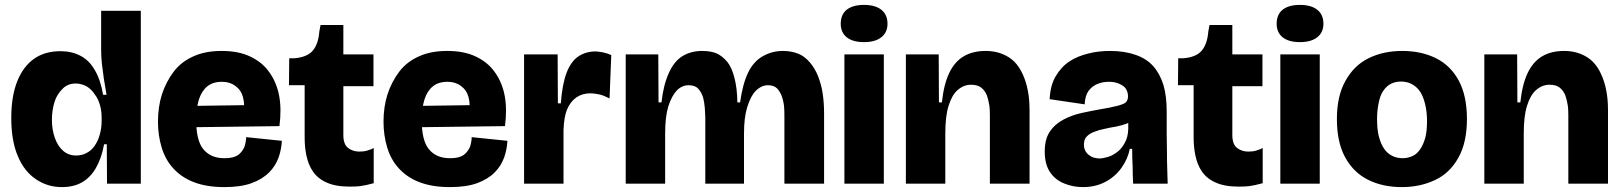

<svg xmlns="http://www.w3.org/2000/svg" viewBox="-20 -750 6624 784"><path d="M233 14Q174 14 127 -18Q79 -50 53 -112Q26 -175 26 -268Q26 -356 50 -417Q74 -478 119 -510Q163 -541 227 -541Q273 -541 309 -522Q344 -504 367 -464Q391 -423 401 -363H415Q406 -414 404 -429Q398 -473 396 -490Q393 -520 393 -545V-706H555V-209V0H417L416 -161H405Q395 -104 371 -63Q349 -25 314 -5Q280 14 233 14ZM291 -115Q314 -115 333 -125Q354 -136 366 -154Q380 -174 387 -199Q395 -226 395 -257V-269Q395 -296 389 -318Q383 -340 373 -356Q360 -376 350 -385Q336 -398 321 -403Q305 -409 289 -409Q257 -409 236 -388Q212 -364 203 -335Q192 -300 192 -261Q192 -220 204 -187Q216 -153 238 -134Q260 -115 291 -115Z M896 14Q824 14 772 -6Q722 -25 688 -62Q655 -98 640 -148Q625 -198 625 -253Q625 -313 641 -364Q658 -416 689 -457Q720 -498 770 -520Q818 -542 885 -542Q953 -542 1000 -520Q1050 -497 1079 -456Q1110 -413 1120 -358Q1130 -304 1121 -235L728 -230V-317L1007 -321L974 -274Q981 -321 972 -354Q964 -383 940 -400Q918 -416 886 -416Q849 -416 826 -397Q803 -378 792 -343Q781 -307 781 -260Q781 -177 810 -141Q840 -104 896 -104Q922 -104 938 -110Q953 -115 964 -128Q976 -142 980 -156Q985 -174 985 -190L1131 -175Q1129 -140 1118 -108Q1105 -72 1079 -46Q1051 -18 1007 -2Q963 14 896 14Z M1407 12Q1350 12 1313 -5Q1277 -21 1257 -51Q1239 -77 1231 -116Q1224 -150 1224 -187V-402H1160L1161 -512H1181Q1233 -516 1256 -542Q1280 -569 1284 -622L1289 -648H1382V-528H1505V-398H1382V-199Q1382 -161 1401 -146Q1421 -131 1447 -131Q1466 -131 1479 -135Q1497 -140 1506 -146V-2Q1474 7 1451 10Q1435 12 1407 12Z M1817 14Q1745 14 1693 -6Q1643 -25 1609 -62Q1576 -98 1561 -148Q1546 -198 1546 -253Q1546 -313 1562 -364Q1579 -416 1610 -457Q1641 -498 1691 -520Q1739 -542 1806 -542Q1874 -542 1921 -520Q1971 -497 2000 -456Q2031 -413 2041 -358Q2051 -304 2042 -235L1649 -230V-317L1928 -321L1895 -274Q1902 -321 1893 -354Q1885 -383 1861 -400Q1839 -416 1807 -416Q1770 -416 1747 -397Q1724 -378 1713 -343Q1702 -307 1702 -260Q1702 -177 1731 -141Q1761 -104 1817 -104Q1843 -104 1859 -110Q1874 -115 1885 -128Q1897 -142 1901 -156Q1906 -174 1906 -190L2052 -175Q2050 -140 2039 -108Q2026 -72 2000 -46Q1972 -18 1928 -2Q1884 14 1817 14Z M2120 0V-273V-528H2257L2258 -328H2270Q2276 -408 2294 -454Q2312 -500 2342 -520Q2373 -540 2412 -540Q2421 -540 2443 -536Q2458 -533 2476 -525L2469 -348Q2446 -360 2429 -364Q2406 -369 2391 -369Q2358 -369 2333 -352Q2309 -335 2295 -302Q2283 -272 2281 -219V0Z M2535 0V-308V-528H2668L2669 -332H2681Q2689 -404 2712 -454Q2733 -500 2767 -521Q2802 -542 2847 -542Q2882 -542 2906 -532Q2929 -522 2950 -497Q2968 -475 2979 -432Q2990 -391 2991 -332H3002Q3013 -409 3035 -454Q3057 -499 3094 -520Q3132 -542 3177 -542Q3212 -542 3241 -530Q3266 -520 3288 -494Q3308 -470 3320 -440Q3334 -404 3339 -370Q3345 -331 3345 -287V0H3183V-272Q3183 -296 3182 -310Q3181 -329 3174 -352Q3168 -372 3154 -388Q3141 -402 3116 -402Q3089 -402 3066 -379Q3045 -358 3031 -312Q3018 -270 3018 -204V0H2860V-271Q2860 -279 2858 -309Q2856 -333 2851 -352Q2845 -372 2831 -388Q2818 -402 2792 -402Q2765 -402 2744 -381Q2723 -359 2709 -316Q2696 -274 2696 -204V0Z M3437 -598Q3413 -618 3413 -653Q3413 -690 3437 -710Q3462 -730 3508 -730Q3554 -730 3579 -710Q3604 -690 3604 -653Q3604 -618 3579 -598Q3554 -578 3508 -578Q3462 -578 3437 -598ZM3428 0V-528H3589V0Z M3679 0V-305V-528H3813L3814 -332H3826Q3834 -406 3856 -452Q3878 -498 3915 -520Q3952 -542 4005 -542Q4042 -542 4072 -530Q4102 -518 4122 -498Q4142 -478 4156 -447Q4170 -417 4177 -380Q4184 -345 4184 -299V0H4022V-279Q4022 -304 4020 -318Q4016 -343 4010 -360Q4002 -380 3987 -392Q3972 -404 3945 -404Q3915 -404 3890 -382Q3867 -362 3853 -317Q3840 -275 3840 -204V0Z M4402 14Q4361 14 4325 -1Q4288 -16 4267 -48Q4246 -80 4246 -131Q4246 -182 4267 -213Q4287 -243 4323 -262Q4357 -280 4398 -289Q4440 -298 4474 -304Q4513 -310 4543 -318Q4570 -325 4577 -332Q4586 -341 4586 -357Q4586 -374 4577 -388Q4570 -399 4550 -408Q4532 -416 4509 -416Q4483 -416 4463 -408Q4440 -399 4425 -379Q4411 -360 4409 -324L4266 -345Q4269 -403 4291 -439Q4314 -478 4348 -500Q4380 -521 4426 -532Q4467 -542 4513 -542Q4571 -542 4617 -526Q4661 -511 4689 -480Q4717 -448 4731 -402Q4744 -357 4744 -295V-205Q4744 -194 4744.5 -171Q4745 -148 4745 -136Q4745 -91 4746 -68L4748 0H4607Q4606 -11 4605.5 -33.5Q4605 -56 4605 -68Q4604 -80 4603.5 -104.5Q4603 -129 4603 -142H4593Q4586 -102 4559 -64Q4533 -28 4493 -7Q4453 14 4402 14ZM4470 -103Q4484 -103 4507 -110Q4523 -115 4543 -130Q4560 -143 4573 -167Q4586 -190 4587 -223V-265H4612Q4599 -252 4580 -245Q4562 -238 4537 -233Q4530 -232 4514 -229Q4498 -226 4491 -224Q4469 -220 4449 -212Q4429 -205 4417 -192Q4406 -181 4406 -159Q4406 -134 4425 -118Q4443 -103 4470 -103Z M5037 12Q4980 12 4943 -5Q4907 -21 4887 -51Q4869 -77 4861 -116Q4854 -150 4854 -187V-402H4790L4791 -512H4811Q4863 -516 4886 -542Q4910 -569 4914 -622L4919 -648H5012V-528H5135V-398H5012V-199Q5012 -161 5031 -146Q5051 -131 5077 -131Q5096 -131 5109 -135Q5127 -140 5136 -146V-2Q5104 7 5081 10Q5065 12 5037 12Z M5217 -598Q5193 -618 5193 -653Q5193 -690 5217 -710Q5242 -730 5288 -730Q5334 -730 5359 -710Q5384 -690 5384 -653Q5384 -618 5359 -598Q5334 -578 5288 -578Q5242 -578 5217 -598ZM5208 0V-528H5369V0Z M5704 14Q5626 14 5566 -16Q5506 -46 5472 -109Q5439 -170 5439 -264Q5439 -358 5474 -420Q5509 -483 5568 -512Q5628 -542 5706 -542Q5784 -542 5844 -512Q5904 -482 5937 -420Q5970 -358 5970 -264Q5970 -168 5935 -106Q5900 -43 5840 -15Q5779 14 5704 14ZM5708 -104Q5730 -104 5750 -114Q5767 -122 5780 -142Q5793 -162 5800 -188Q5807 -215 5807 -255Q5807 -294 5799 -326Q5791 -358 5778 -377Q5765 -396 5744 -407Q5725 -417 5701 -417Q5678 -417 5660 -408Q5642 -399 5629 -380Q5616 -362 5610 -332Q5603 -299 5603 -266Q5603 -222 5610 -194Q5618 -163 5631 -144Q5644 -124 5664 -114Q5683 -104 5708 -104Z M6041 0V-305V-528H6175L6176 -332H6188Q6196 -406 6218 -452Q6240 -498 6277 -520Q6314 -542 6367 -542Q6404 -542 6434 -530Q6464 -518 6484 -498Q6504 -478 6518 -447Q6532 -417 6539 -380Q6546 -345 6546 -299V0H6384V-279Q6384 -304 6382 -318Q6378 -343 6372 -360Q6364 -380 6349 -392Q6334 -404 6307 -404Q6277 -404 6252 -382Q6229 -362 6215 -317Q6202 -275 6202 -204V0Z"/></svg>

Font: Bricolage Grotesque 36pt ExtraBold
Style: Regular
Weight: 800
Designer: Mathieu Triay
Foundry: Atelier Triay
Version: Version 1.000;gftools[0.9.30]